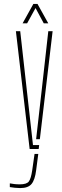

<svg xmlns="http://www.w3.org/2000/svg" viewBox="-20 -759 317 978"><path d="M131 0 61 -600H83L117 -296L148 -20H179.5L177 0ZM164 -50 192 -296 226 -600H248L183 -50ZM83 199Q72 199 56 197.5Q40 196 30 194V175Q40.5 177 53 178.5Q65.5 180 81 180Q116.5 180 127.2 165Q138 150 144 109L156 25H175L164 109Q158 157 140.8 178Q123.5 199 83 199ZM95 -640 150 -739H171L226 -640H203L161 -718L118 -640Z"/></svg>

Font: Big Shoulders Stencil Display Thin
Style: Regular
Weight: 100
Designer: Patric King
Foundry: XO Type Co
Version: Version 1.000